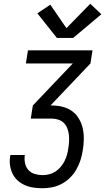

<svg xmlns="http://www.w3.org/2000/svg" viewBox="-20 -1003 560 1023"><path d="M208 0Q183 0 158.5 -3.5Q134 -7 112.5 -16.5Q91 -26 73.5 -42Q56 -58 46 -79.5Q36 -101 33 -125.5Q30 -150 35 -174Q35 -175 35 -176Q35 -177 35 -177H113Q113 -177 113 -176.5Q113 -176 112 -176Q109 -154 113.5 -133Q118 -112 131.5 -97Q145 -82 165.5 -76Q186 -70 207 -70Q225 -70 242.5 -74.5Q260 -79 275.5 -89Q291 -99 303.5 -114Q316 -129 324 -145Q332 -161 337 -178.5Q342 -196 344 -213Q347 -231 348 -249.5Q349 -268 347 -285.5Q345 -303 338.5 -319.5Q332 -336 320 -348Q308 -360 291 -365.5Q274 -371 256 -371H144L155 -441L368 -665H118L129 -735H473L462 -665L249 -441H256Q285 -441 313.5 -434Q342 -427 364 -411Q386 -395 400.5 -370.5Q415 -346 421 -318.5Q427 -291 426.5 -261Q426 -231 421 -202Q417 -176 409 -150.5Q401 -125 387.5 -101Q374 -77 354 -57Q334 -37 310 -24Q286 -11 259.5 -5.5Q233 0 208 0ZM283 -801 179 -932 248 -978 334 -853 461 -983 520 -927 370 -801Z"/></svg>

Font: Iosevka Curly Oblique
Style: Regular
Weight: 400
Italic angle: -9°
Monospace: yes
Designer: Belleve Invis
Foundry: Belleve Invis
Version: Version 11.1.0; ttfautohint (v1.8.3)